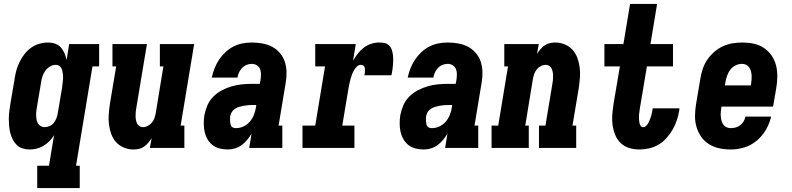

<svg xmlns="http://www.w3.org/2000/svg" viewBox="-20 -755 4040 980"><path d="M170 205V91H230L256 -65Q246 -49 232.5 -35Q219 -21 202.5 -11Q186 -1 168 3.5Q150 8 132 8Q113 8 95.5 2.5Q78 -3 65.5 -15Q53 -27 45 -43Q37 -59 32.5 -76.5Q28 -94 26.5 -112.5Q25 -131 25 -149.5Q25 -168 27.5 -187Q30 -206 33 -225L55 -355Q58 -376 64 -397.5Q70 -419 80.5 -440Q91 -461 105.5 -479.5Q120 -498 139 -511.5Q158 -525 180.5 -531.5Q203 -538 225 -538Q244 -538 261.5 -532Q279 -526 290.5 -513Q302 -500 309 -483.5Q316 -467 320 -449L333 -530H486V-416H452L368 91H387V205ZM208 -106Q221 -106 234 -112Q247 -118 255.5 -129Q264 -140 268.5 -152.5Q273 -165 275 -178L297 -308Q298 -317 299 -325.5Q300 -334 301 -343Q302 -352 302 -360.5Q302 -369 301 -377.5Q300 -386 298 -394Q296 -402 292 -409Q288 -416 280.5 -420Q273 -424 265 -424Q249 -424 235 -415.5Q221 -407 211.5 -394Q202 -381 197 -366Q192 -351 190 -336L168 -206Q166 -195 165 -184.5Q164 -174 164.5 -163.5Q165 -153 167 -143Q169 -133 174 -124.5Q179 -116 188.5 -111Q198 -106 208 -106Z M661 8Q635 8 611.5 -2Q588 -12 572 -30Q556 -48 547.5 -72Q539 -96 536 -121Q533 -146 535 -172Q537 -198 541 -225L573 -416H554V-530H730L676 -206Q674 -196 673 -185.5Q672 -175 672 -164.5Q672 -154 673.5 -144.5Q675 -135 679 -126Q683 -117 691 -111.5Q699 -106 709 -106Q722 -106 734.5 -112.5Q747 -119 755.5 -129.5Q764 -140 768.5 -153Q773 -166 775 -178L814 -416H796V-530H971L902 -114H921V0H745L754 -50Q746 -37 736.5 -26Q727 -15 715 -6.5Q703 2 689 5Q675 8 661 8Z M1143 8Q1122 8 1101.5 3Q1081 -2 1065 -14.5Q1049 -27 1039 -44.5Q1029 -62 1024.5 -82Q1020 -102 1020 -123.5Q1020 -145 1023 -166Q1028 -192 1038.5 -217Q1049 -242 1068.5 -261.5Q1088 -281 1112.5 -294Q1137 -307 1163 -314.5Q1189 -322 1215 -324.5Q1241 -327 1267 -327H1306L1310 -349Q1312 -363 1312 -377Q1312 -391 1307 -403Q1302 -415 1290.5 -422Q1279 -429 1265 -429Q1252 -429 1239 -424Q1226 -419 1216 -408.5Q1206 -398 1200 -385.5Q1194 -373 1192 -359H1061Q1066 -383 1075 -406Q1084 -429 1098 -450Q1112 -471 1130.5 -488.5Q1149 -506 1171.5 -517.5Q1194 -529 1218 -533.5Q1242 -538 1265 -538Q1293 -538 1320 -533Q1347 -528 1369.5 -516Q1392 -504 1409 -484Q1426 -464 1434 -439Q1442 -414 1442.5 -386.5Q1443 -359 1438 -331L1402 -114H1421V0H1252L1264 -73Q1254 -56 1241.5 -41Q1229 -26 1213.5 -14.5Q1198 -3 1179.5 2.5Q1161 8 1143 8ZM1185 -101Q1204 -101 1222.5 -109.5Q1241 -118 1254.5 -133.5Q1268 -149 1275.5 -167.5Q1283 -186 1286 -205L1288 -219H1267Q1256 -219 1245 -218Q1234 -217 1223 -215Q1212 -213 1200.5 -209.5Q1189 -206 1179 -199.5Q1169 -193 1163 -183Q1157 -173 1155 -162Q1154 -155 1154 -148Q1154 -141 1154.5 -134.5Q1155 -128 1156.5 -121.5Q1158 -115 1161.5 -110Q1165 -105 1171.5 -103Q1178 -101 1185 -101Z M1524 0V-114H1589L1639 -416H1589V-530H1796L1782 -445Q1793 -464 1806 -481Q1819 -498 1836.5 -511.5Q1854 -525 1874.5 -531.5Q1895 -538 1915 -538Q1929 -538 1942 -535.5Q1955 -533 1964.5 -524.5Q1974 -516 1978.5 -504Q1983 -492 1985 -479Q1987 -466 1987 -452.5Q1987 -439 1986 -425.5Q1985 -412 1983 -398.5Q1981 -385 1978 -371H1840Q1841 -377 1842 -382.5Q1843 -388 1843 -393.5Q1843 -399 1842.5 -404.5Q1842 -410 1839.5 -415Q1837 -420 1832 -422Q1827 -424 1822 -424Q1810 -424 1801 -415Q1792 -406 1786 -395Q1780 -384 1776 -373Q1772 -362 1769 -351Q1766 -340 1763.5 -328.5Q1761 -317 1759 -305L1727 -114H1789V0Z M2143 8Q2122 8 2101.5 3Q2081 -2 2065 -14.5Q2049 -27 2039 -44.5Q2029 -62 2024.5 -82Q2020 -102 2020 -123.5Q2020 -145 2023 -166Q2028 -192 2038.5 -217Q2049 -242 2068.5 -261.5Q2088 -281 2112.5 -294Q2137 -307 2163 -314.5Q2189 -322 2215 -324.5Q2241 -327 2267 -327H2306L2310 -349Q2312 -363 2312 -377Q2312 -391 2307 -403Q2302 -415 2290.5 -422Q2279 -429 2265 -429Q2252 -429 2239 -424Q2226 -419 2216 -408.5Q2206 -398 2200 -385.5Q2194 -373 2192 -359H2061Q2066 -383 2075 -406Q2084 -429 2098 -450Q2112 -471 2130.5 -488.5Q2149 -506 2171.5 -517.5Q2194 -529 2218 -533.5Q2242 -538 2265 -538Q2293 -538 2320 -533Q2347 -528 2369.5 -516Q2392 -504 2409 -484Q2426 -464 2434 -439Q2442 -414 2442.5 -386.5Q2443 -359 2438 -331L2402 -114H2421V0H2252L2264 -73Q2254 -56 2241.5 -41Q2229 -26 2213.5 -14.5Q2198 -3 2179.5 2.5Q2161 8 2143 8ZM2185 -101Q2204 -101 2222.5 -109.5Q2241 -118 2254.5 -133.5Q2268 -149 2275.5 -167.5Q2283 -186 2286 -205L2288 -219H2267Q2256 -219 2245 -218Q2234 -217 2223 -215Q2212 -213 2200.5 -209.5Q2189 -206 2179 -199.5Q2169 -193 2163 -183Q2157 -173 2155 -162Q2154 -155 2154 -148Q2154 -141 2154.5 -134.5Q2155 -128 2156.5 -121.5Q2158 -115 2161.5 -110Q2165 -105 2171.5 -103Q2178 -101 2185 -101Z M2489 0V-114H2523L2573 -416H2554V-530H2730L2721 -480Q2729 -493 2738.5 -504Q2748 -515 2760.5 -523.5Q2773 -532 2787 -535Q2801 -538 2814 -538Q2840 -538 2863.5 -528Q2887 -518 2903 -500Q2919 -482 2927.5 -458Q2936 -434 2939 -409Q2942 -384 2940 -358Q2938 -332 2934 -305L2902 -114H2921V0H2731V-114H2764L2799 -324Q2801 -334 2802 -344.5Q2803 -355 2803 -365.5Q2803 -376 2801.5 -385.5Q2800 -395 2796 -404Q2792 -413 2784 -418.5Q2776 -424 2766 -424Q2753 -424 2740.5 -417.5Q2728 -411 2719.5 -400.5Q2711 -390 2706.5 -377Q2702 -364 2700 -352L2661 -114H2679V0Z M3244 8Q3217 8 3192 0.5Q3167 -7 3149 -24Q3131 -41 3121 -64.5Q3111 -88 3107 -114Q3103 -140 3105 -167Q3107 -194 3111 -221L3144 -416H3065V-530H3162L3196 -735H3334L3300 -530H3415V-416H3282L3246 -202Q3245 -193 3243.5 -184Q3242 -175 3241.5 -166Q3241 -157 3241.5 -148Q3242 -139 3243.5 -130Q3245 -121 3249.5 -113.5Q3254 -106 3263 -106Q3272 -106 3279 -113.5Q3286 -121 3290 -129Q3294 -137 3297.5 -145.5Q3301 -154 3303.5 -162.5Q3306 -171 3307.5 -180Q3309 -189 3311 -197Q3311 -198 3311 -199.5Q3311 -201 3312 -202H3448Q3448 -200 3447.5 -197Q3447 -194 3447 -192Q3443 -166 3435 -142Q3427 -118 3414 -95Q3401 -72 3383 -51.5Q3365 -31 3342.5 -17.5Q3320 -4 3294.5 2Q3269 8 3244 8Z M3710 8Q3680 8 3651.5 2Q3623 -4 3599 -19Q3575 -34 3559 -57Q3543 -80 3535 -107.5Q3527 -135 3527.5 -165Q3528 -195 3533 -225L3555 -355Q3559 -379 3567 -403.5Q3575 -428 3590 -450Q3605 -472 3625.5 -490Q3646 -508 3670 -519Q3694 -530 3719.5 -534Q3745 -538 3769 -538Q3799 -538 3827.5 -532Q3856 -526 3879 -510.5Q3902 -495 3918 -472Q3934 -449 3941 -421.5Q3948 -394 3947.5 -364.5Q3947 -335 3942 -305L3926 -211H3662V-207Q3660 -195 3659 -183.5Q3658 -172 3659 -160.5Q3660 -149 3663 -138.5Q3666 -128 3672 -119Q3678 -110 3688.5 -105.5Q3699 -101 3710 -101Q3723 -101 3735.5 -104.5Q3748 -108 3758.5 -116Q3769 -124 3775.5 -135.5Q3782 -147 3785 -160H3916Q3908 -125 3889.5 -93Q3871 -61 3842.5 -37Q3814 -13 3779.5 -2.5Q3745 8 3710 8ZM3680 -319H3813V-323Q3815 -335 3816 -346.5Q3817 -358 3816.5 -369Q3816 -380 3813 -391Q3810 -402 3804 -411Q3798 -420 3788 -424.5Q3778 -429 3767 -429Q3750 -429 3734 -421Q3718 -413 3707.5 -399Q3697 -385 3691.5 -369Q3686 -353 3683 -337Z"/></svg>

Font: Iosevka Curly Slab HvObl
Style: Regular
Weight: 900
Italic angle: -9°
Monospace: yes
Designer: Belleve Invis
Foundry: Belleve Invis
Version: Version 11.1.0; ttfautohint (v1.8.3)